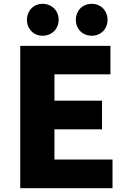

<svg xmlns="http://www.w3.org/2000/svg" viewBox="-20 -985 670 1005"><path d="M86 0H569V-150H265V-308H514V-458H265V-596H558V-745H86ZM203 -798C252 -798 287 -834 287 -882C287 -928 252 -965 203 -965C155 -965 121 -928 121 -882C121 -834 155 -798 203 -798ZM460 -798C509 -798 543 -834 543 -882C543 -928 509 -965 460 -965C411 -965 377 -928 377 -882C377 -834 411 -798 460 -798Z"/></svg>

Font: Source Han Sans HK Heavy
Style: Regular
Weight: 900
Designer: Ryoko NISHIZUKA 西塚涼子 (kana, bopomofo & ideographs); Paul D. Hunt (Latin, Greek & Cyrillic); Sandoll Communications 산돌커뮤니
Foundry: Adobe
Version: Version 2.000;hotconv 1.0.107;makeotfexe 2.5.65593